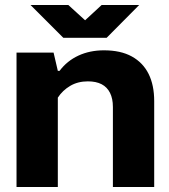

<svg xmlns="http://www.w3.org/2000/svg" viewBox="-20 -747 676 767"><path d="M46 0V-537H194L211 -464H218Q248 -504 293.5 -525Q339 -546 395 -546Q462 -546 506.5 -521.5Q551 -497 573.5 -452Q596 -407 596 -343V0H431V-320Q431 -353 419.5 -376Q408 -399 386 -410.5Q364 -422 331 -422Q291 -422 260.5 -404Q230 -386 211 -357V0ZM233 -596 102 -727H253L320 -666L386 -727H536L406 -596Z"/></svg>

Font: Hubot Sans
Style: Bold
Weight: 700
Designer: Deni Anggara
Foundry: GitHub, Inc., Subsidiary of Microsoft Corporation
Version: Version 2.000